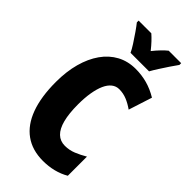

<svg xmlns="http://www.w3.org/2000/svg" viewBox="-285 -997 1078 1078"><g transform="rotate(45 253.5 -458.5)"><path d="M320 -578Q295 -578 275.5 -562.5Q256 -547 243 -518Q230 -489 223 -447.5Q216 -406 216 -354Q216 -282 228.5 -233.5Q241 -185 266 -161Q291 -137 328 -137Q363 -137 395 -150Q427 -163 459 -182V-30Q425 -10 385 0Q345 10 301 10Q216 10 157.5 -32Q99 -74 69 -155.5Q39 -237 39 -355Q39 -438 57.5 -505.5Q76 -573 110.5 -622Q145 -671 194 -697.5Q243 -724 305 -724Q352 -724 396 -712Q440 -700 483 -674L438 -534Q410 -554 381 -566Q352 -578 320 -578ZM220 -767Q212 -785 194 -813Q176 -841 156.5 -869Q137 -897 124 -913V-927H225Q240 -914 257 -896Q274 -878 293 -854Q313 -879 330.5 -897Q348 -915 363 -927H462V-913Q448 -894 430 -867Q412 -840 395 -813.5Q378 -787 367 -767Z"/></g></svg>

Font: Noto Sans Khmer ExtraCondensed Black
Style: Regular
Weight: 900
Width: 2
Designer: Danh Hong and the Monotype Design Team
Foundry: Monotype Imaging Inc.
Version: Version 2.004